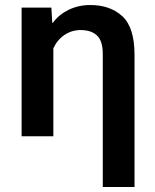

<svg xmlns="http://www.w3.org/2000/svg" viewBox="-20 -545 620 768"><path d="M391.1 203.1H518.1V-325.2Q518.1 -435.5 469.2 -480.2Q420.4 -524.9 341.3 -524.9Q293.5 -524.9 253.9 -505.4Q214.4 -485.8 191.9 -454.1H189L185.5 -514.6H66.4V0H193.4V-351.6Q209 -385.7 238 -405.3Q267.1 -424.8 302.2 -424.8Q344.7 -424.8 367.9 -403.1Q391.1 -381.3 391.1 -328.6Z"/></svg>

Font: Roboto Flex
Style: wght 600 wdth 100 opsz 14.0 GRAD 0.00 slnt 0.00 XTRA 468 XOPQ 96 YOPQ 79 YTLC 514 YTUC 712 YTAS 750 YTDE -203.00 YTFI 738
Weight: 600
Designer: Berlow after Robertson
Foundry: Google
Version: Version 3.100